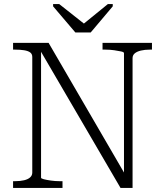

<svg xmlns="http://www.w3.org/2000/svg" viewBox="-20 -920 805 940"><path d="M349 -761H424L532 -889V-900H508L374 -791H408L270 -900H240V-889ZM44 0V-33H55Q79 -33 98 -37.5Q117 -42 127.5 -51.5Q138 -61 138 -75V-641Q138 -656 127.5 -663.5Q117 -671 98 -674Q79 -677 55 -677H44V-710H218L596 -60L587 -54V-660Q587 -665 573.5 -668Q560 -671 539.5 -674Q519 -677 497 -677H482V-710H724V-677H713Q689 -677 670 -672.5Q651 -668 640 -659Q629 -650 629 -635V0H570L166 -692L181 -690V-50Q181 -46 194.5 -42.5Q208 -39 229 -36Q250 -33 271 -33H286V0Z"/></svg>

Font: Roboto Serif 36pt ExtraLight
Style: Regular
Weight: 250
Designer: Greg Gazdowicz
Foundry: Commercial Type
Version: Version 1.008